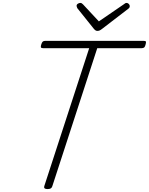

<svg xmlns="http://www.w3.org/2000/svg" viewBox="-20 -1277 1017 1311"><path d="M304 14Q277 14 282 -5L589 -948H274Q262 -948 259.5 -954Q257 -960 262 -974Q266 -988 272 -993Q278 -998 289 -998H962Q975 -998 976.5 -992Q978 -986 974 -973Q971 -959 965 -953.5Q959 -948 947 -948H644L337 -5Q334 5 326.5 9.5Q319 14 304 14ZM844 -1257Q853 -1257 859.5 -1250Q866 -1243 866 -1236Q866 -1230 864 -1226Q862 -1222 857 -1218L676 -1079Q667 -1072 660 -1069Q653 -1066 645 -1066Q638 -1066 632.5 -1069.5Q627 -1073 621 -1080L508 -1221Q506 -1226 504.5 -1230Q503 -1234 503 -1237Q503 -1246 511.5 -1251.5Q520 -1257 528 -1257Q534 -1257 538 -1254.5Q542 -1252 547 -1247L655 -1131L823 -1246Q831 -1252 835 -1254.5Q839 -1257 844 -1257Z"/></svg>

Font: Playwrite RO ExtraLight
Style: Regular
Weight: 250
Version: Version 1.002